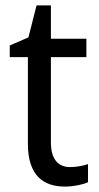

<svg xmlns="http://www.w3.org/2000/svg" viewBox="-20 -679 364 709"><path d="M239 -62C194 -62 168 -92 168 -153V-468H299V-536H168V-659H115L85 -541L16 -511V-468H83V-148C83 -30 141 10 220 10C251 10 285 3 305 -6V-73C288 -67 262 -62 239 -62Z"/></svg>

Font: Noto Sans Arabic UI SmCn
Style: Regular
Weight: 400
Width: 4
Designer: Monotype Design Team, Nadine Chahine and Nizar Qandah
Foundry: Monotype Imaging Inc.
Version: Version 2.010